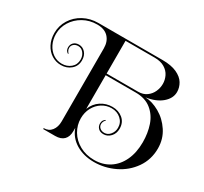

<svg xmlns="http://www.w3.org/2000/svg" viewBox="-178 -1055 1525 1432"><g transform="rotate(30 585.0 -338.5)"><path d="M1140 -207Q1140 -111 1088 -36.5Q1036 38 952 78.5Q868 119 776 119Q686 119 620 79Q554 39 529 -32V-5Q529 44 503.5 69.5Q478 95 429 95H326V87Q369 87 393 56Q417 25 417 -23V-652Q417 -711 383.5 -746.5Q350 -782 287 -782Q221 -782 168 -752Q115 -722 84.5 -673Q54 -624 54 -568Q54 -520 73.5 -480.5Q93 -441 126.5 -418.5Q160 -396 201 -396Q246 -396 277.5 -422.5Q309 -449 309 -493Q309 -525 290.5 -548.5Q272 -572 244 -572Q221 -572 206 -559Q191 -546 191 -526Q191 -514 196.5 -503.5Q202 -493 209 -487L206 -483Q182 -497 182 -526Q182 -551 198.5 -567.5Q215 -584 244 -584Q276 -584 298.5 -559Q321 -534 321 -493Q321 -444 286 -414Q251 -384 201 -384Q157 -384 120.5 -407Q84 -430 62 -472Q40 -514 40 -568Q40 -630 72.5 -682.5Q105 -735 161.5 -765.5Q218 -796 287 -796H840Q915 -796 963 -774Q1011 -752 1032 -717Q1053 -682 1053 -643Q1053 -589 1004 -546.5Q955 -504 869 -491Q928 -489 991.5 -453Q1055 -417 1097.5 -352.5Q1140 -288 1140 -207ZM529 -782V-500H800Q843 -500 872.5 -521.5Q902 -543 916.5 -575.5Q931 -608 931 -643Q931 -677 915.5 -709Q900 -741 866 -761.5Q832 -782 780 -782ZM1019 -191Q1019 -269 996.5 -335.5Q974 -402 922 -444Q870 -486 788 -486H529V-196Q550 -249 594 -278Q638 -307 692 -307Q746 -307 782.5 -276Q819 -245 819 -192Q819 -150 793.5 -123Q768 -96 734 -96Q705 -96 688.5 -112.5Q672 -129 672 -154Q672 -183 696 -197L699 -193Q692 -187 686.5 -176.5Q681 -166 681 -154Q681 -134 696 -121Q711 -108 734 -108Q764 -108 784.5 -133.5Q805 -159 805 -192Q805 -237 772 -266Q739 -295 692 -295Q648 -295 610.5 -271.5Q573 -248 551 -207Q529 -166 529 -115Q529 -57 559 -6.5Q589 44 644 74.5Q699 105 770 105Q843 105 899.5 69Q956 33 987.5 -34Q1019 -101 1019 -191Z"/></g></svg>

Font: Myanmar April Display
Style: Regular
Weight: 400
Designer: Khon Soe Zaw Thu
Foundry: Myanmar OS
Version: Version 2.50 April 12, 2019